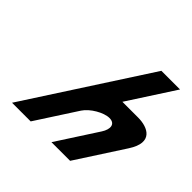

<svg xmlns="http://www.w3.org/2000/svg" viewBox="-203 -1074 1288 1288"><g transform="rotate(45 440.5 -430.0)"><path d="M74.5 0H251.5L439.3 -290C472.4 -341 556.1 -390 609.1 -390C666.1 -390 669.4 -341 636.3 -290L448.5 0H625.5L844.4 -338C937.1 -481 836.5 -528 742.5 -528H593.5L808.5 -860H631.5Z"/></g></svg>

Font: Hussar
Style: BdWodka
Weight: 700
Foundry: Cannot Into Space Fonts
Version: Version 2.00